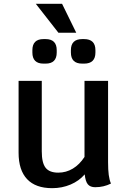

<svg xmlns="http://www.w3.org/2000/svg" viewBox="-20 -972 663 1002"><path d="M559 -14Q521 5 477 5Q451 5 438.5 -10Q426 -25 422 -62Q393 -28 348.5 -9Q304 10 252 10Q166 10 121.5 -37Q77 -84 77 -175V-550H198V-182Q198 -122 218 -96.5Q238 -71 284 -71Q325 -71 360 -92Q395 -113 421 -153V-550H544V-126Q544 -85 547.5 -59Q551 -33 559 -14ZM149 -698V-710Q149 -768 207 -768H218Q276 -768 276 -710V-698Q276 -640 218 -640H207Q149 -640 149 -698ZM350 -698V-710Q350 -768 409 -768H419Q478 -768 478 -710V-698Q478 -640 419 -640H409Q350 -640 350 -698ZM167 -952H304L378 -801H285Z"/></svg>

Font: Krub SemiBold
Style: Regular
Weight: 600
Version: Version 1.000; ttfautohint (v1.6)